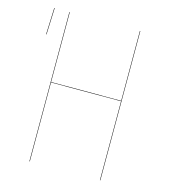

<svg xmlns="http://www.w3.org/2000/svg" viewBox="-103 -763 745 845"><g transform="rotate(15 269.0 -340.0)"><path d="M40 -680.2H42L37.1 -559.1H35.2ZM430.2 0V-359.9H110.8V0H108.9V-680.2H110.8V-361.8H430.2V-680.2H432.1V0Z"/></g></svg>

Font: Fira Sans Compressed Two
Style: Regular
Weight: 100
Width: 1
Designer: Carrois Corporate & Edenspiekermann AG
Foundry: Carrois Corporate GbR & Edenspiekermann AG
Version: Version 4.203;PS 004.203;hotconv 1.0.88;makeotf.lib2.5.64775